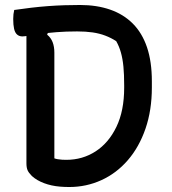

<svg xmlns="http://www.w3.org/2000/svg" viewBox="-20 -740 690 770"><path d="M589 -389Q589 -298 563.5 -224Q538 -150 492.5 -97.5Q447 -45 386.5 -17.5Q326 10 258 10Q239 10 221 8.5Q203 7 187 3.5Q171 0 156.5 -5.5Q142 -11 130 -18Q118 -25 108 -34Q95 -47 90.5 -57.5Q86 -68 86 -85Q86 -153 86 -222Q86 -291 86 -359Q86 -427 86 -495Q86 -563 86 -631H181L169 -601Q184 -589 191 -571Q198 -553 198 -529Q198 -477 198 -424.5Q198 -372 198 -318.5Q198 -265 198 -211.5Q198 -158 198 -105Q203 -103 211.5 -101.5Q220 -100 229 -99.5Q238 -99 246 -99Q311 -99 363.5 -133Q416 -167 447 -231.5Q478 -296 478 -388V-398Q478 -441 475 -472.5Q472 -504 465 -529Q458 -554 446 -575Q426 -588 402.5 -597Q379 -606 351.5 -610Q324 -614 289 -614Q244 -614 207 -611Q170 -608 142 -604Q114 -600 95.5 -597Q77 -594 70 -594Q57 -594 48.5 -601.5Q40 -609 36.5 -624.5Q33 -640 33 -664Q33 -674 34 -683Q35 -692 37 -700Q71 -705 105 -709Q139 -713 172.5 -715.5Q206 -718 238 -719Q270 -720 301 -720Q368 -720 421.5 -701.5Q475 -683 512.5 -645.5Q550 -608 569.5 -550.5Q589 -493 589 -414Z"/></svg>

Font: Recursive Casual Medium
Style: Regular
Weight: 500
Version: Version 1.047